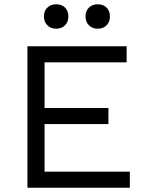

<svg xmlns="http://www.w3.org/2000/svg" viewBox="-20 -876 678 896"><path d="M108 0ZM586 -75V0H150H108V-660H188H571V-585H188V-372H486V-297H188V-75ZM299 -799Q299 -774 283.5 -758Q268 -742 242 -742Q217 -742 201 -758Q185 -774 185 -799Q185 -825 201 -840.5Q217 -856 242 -856Q268 -856 283.5 -840.5Q299 -825 299 -799ZM493 -799Q493 -774 477.5 -758Q462 -742 436 -742Q411 -742 395 -758Q379 -774 379 -799Q379 -825 395 -840.5Q411 -856 436 -856Q462 -856 477.5 -840.5Q493 -825 493 -799Z"/></svg>

Font: Work Sans
Style: Regular
Weight: 400
Designer: Wei Huang
Foundry: Wei Huang
Version: Version 1.500; ttfautohint (v1.6)